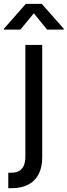

<svg xmlns="http://www.w3.org/2000/svg" viewBox="-56 -781 353 1005"><path d="M165 -545.9V39.1Q165.5 91.3 147.5 128.2Q129.4 165 93.3 184.6Q57.1 204.1 4.9 204.1H-12.7V123H3.4Q28.3 123 44.7 113.5Q61 104 68.8 85.2Q76.7 66.4 76.7 39.1V-545.9ZM-35.6 -626V-630.4L79.1 -760.7H162.6L277.8 -630.4V-626H190.4L121.1 -711.4L50.8 -626Z"/></svg>

Font: Raveo Variable
Style: Regular
Weight: 400
Designer: Jakub Foglar, Rasmus Andersson (Inter)
Foundry: Jakubfoglar.com
Version: Version 1.000;Glyphs 3.2.3 (3260)